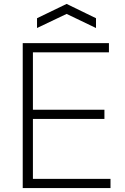

<svg xmlns="http://www.w3.org/2000/svg" viewBox="-20 -960 638 980"><path d="M96 -740H536V-693H148V-400H513V-353H148V-47H544V0H96ZM169 -867 320 -940 470 -867V-817L320 -889L169 -817Z"/></svg>

Font: Encode Sans Normal
Style: ExtraLight
Weight: 200
Designer: Pablo Impallari, Andres Torresi
Foundry: Pablo Impallari, Andres Torresi
Version: Version 1.000; ttfautohint (v1.00) -l 8 -r 50 -G 200 -x 14 -